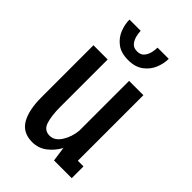

<svg xmlns="http://www.w3.org/2000/svg" viewBox="-214 -783 878 878"><g transform="rotate(45 225.0 -344.5)"><path d="M167.5 11.5Q107.5 11.5 80.2 -34.2Q53 -80 53 -164.5V-500H145V-195Q145 -134 156.8 -99.8Q168.5 -65.5 203.5 -65.5Q235.5 -65.5 257.5 -100Q279.5 -134.5 283.5 -178.5V-500H376V-76H412.5V0H298L288 -70.5Q269 -35.5 238.5 -12Q208 11.5 167.5 11.5ZM213 -564Q167 -564 139.2 -585Q111.5 -606 99 -637.2Q86.5 -668.5 86.5 -699.5H159Q159 -688 163 -669.5Q167 -651 178.5 -636Q190 -621 214 -621Q237.5 -621 249.2 -636Q261 -651 264.5 -669.5Q268 -688 268 -699.5H340.5Q340.5 -668.5 327.5 -637.2Q314.5 -606 286.2 -585Q258 -564 213 -564Z"/></g></svg>

Font: Trispace Condensed
Style: Regular
Weight: 400
Width: 3
Designer: Tyler Finck
Foundry: Etcetera Type Company
Version: Version 1.210; ttfautohint (v1.8.3)